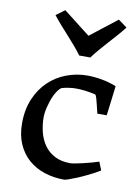

<svg xmlns="http://www.w3.org/2000/svg" viewBox="-90 -863 681 934"><g transform="rotate(10 250.5 -396.5)"><path d="M43.9 -225.1Q43.9 -293 66.4 -345.9Q88.9 -398.9 126.7 -435.1Q164.6 -471.2 214.1 -490Q263.7 -508.8 317.4 -508.8Q351.6 -508.8 389.2 -502Q426.8 -495.1 460.9 -481.4Q460.4 -478 459 -466.1Q457.5 -454.1 455.6 -437.7Q453.6 -421.4 451.4 -403.3Q449.2 -385.3 447.3 -369.9Q445.3 -354.5 444.1 -344.5Q442.9 -334.5 442.4 -334.5H396.5Q390.1 -360.8 386 -377.9Q381.8 -395 378.9 -405.3Q376 -415.5 373.8 -419.9Q371.6 -424.3 368.7 -425.3Q344.7 -430.7 321.3 -433.8Q297.9 -437 272.5 -437Q256.3 -437 238.3 -434.3Q220.2 -431.6 203.1 -426.8Q193.4 -420.4 185.1 -408.7Q176.8 -397 169.9 -382.8Q163.1 -368.7 158 -353Q152.8 -337.4 149.2 -322.5Q145.5 -307.6 143.8 -294.9Q142.1 -282.2 142.1 -274.4Q142.1 -235.4 151.1 -199.2Q160.2 -163.1 179.9 -135.3Q199.7 -107.4 231.4 -90.8Q263.2 -74.2 309.1 -74.2Q316.4 -74.2 333 -77.4Q349.6 -80.6 369.9 -85.2Q390.1 -89.8 410.6 -95.5Q431.2 -101.1 446.8 -106.4L462.9 -65.4Q435.5 -48.8 407.5 -35.2Q379.4 -21.5 355.5 -11.5Q331.5 -1.5 314.7 4.2Q297.9 9.8 293.9 9.8Q241.2 9.8 195.6 -5.1Q149.9 -20 116.2 -49.6Q82.5 -79.1 63.2 -123Q43.9 -167 43.9 -225.1ZM260.7 -597.7Q242.2 -622.6 223.9 -643.6Q205.6 -664.6 187.3 -685.1Q168.9 -705.6 150.4 -726.3Q131.8 -747.1 112.8 -771.5L155.8 -803.2L288.1 -700.2L420.4 -803.2L463.4 -771.5Q444.3 -747.1 425.8 -726.3Q407.2 -705.6 388.9 -685.1Q370.6 -664.6 352.3 -643.6Q334 -622.6 315.4 -597.7H260.7Z"/></g></svg>

Font: Donegal One
Style: Regular
Weight: 400
Designer: Gary Lonergan
Foundry: Sorkin Type Co.
Version: Version 1.004